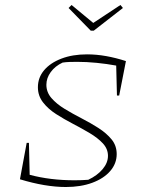

<svg xmlns="http://www.w3.org/2000/svg" viewBox="-20 -742 592 770"><path d="M449 -359 446 -479Q408 -486 367.5 -490Q327 -494 289 -494Q274 -494 259 -493.5Q244 -493 231 -491Q201 -477 183.5 -453Q166 -429 166 -402Q166 -372 186.5 -348.5Q207 -325 239 -305.5Q271 -286 307 -267.5Q343 -249 375 -228.5Q407 -208 427.5 -183Q448 -158 448 -124Q448 -86 422 -56Q396 -26 350 -9Q304 8 244 8Q162 8 60 -23L87 -169H96L99 -41Q181 -19 279 -19Q308 -19 334 -21Q370 -38 391.5 -63.5Q413 -89 413 -117Q413 -145 392.5 -167Q372 -189 340 -208Q308 -227 272.5 -245.5Q237 -264 205 -284.5Q173 -305 152.5 -331.5Q132 -358 132 -392Q132 -431 157 -460.5Q182 -490 226.5 -507Q271 -524 329 -524Q367 -524 406 -517Q445 -510 485 -497L458 -359ZM344 -619 255 -710 267 -722 354 -650 463 -722 473 -710 356 -619Z"/></svg>

Font: Piazzolla SC Thin
Style: Italic
Weight: 100
Italic angle: -11.3°
Designer: Juan Pablo del Peral
Foundry: Huerta Tipografica
Version: Version 1.330